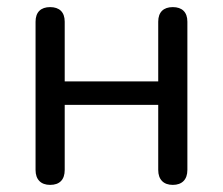

<svg xmlns="http://www.w3.org/2000/svg" viewBox="-20 -513 627 540"><path d="M121 7C148 7 162 -8 162 -35V-218H425V-35C425 -8 440 7 466 7C492 7 507 -8 507 -35V-452C507 -479 492 -493 466 -493C440 -493 425 -479 425 -452V-284H162V-452C162 -479 147 -493 121 -493C95 -493 80 -479 80 -452V-35C80 -8 95 7 121 7Z"/></svg>

Font: SN Pro Book
Style: Regular
Weight: 350
Designer: Tobias Whetton
Foundry: Supernotes
Version: Version 1.003;Glyphs 3.3 (3324)